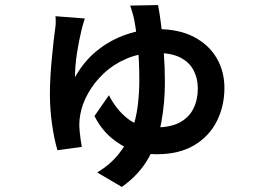

<svg xmlns="http://www.w3.org/2000/svg" viewBox="-20 -647 1040 758"><path d="M315 -574Q311 -562 307 -548.5Q303 -535 301 -525Q297 -508 292.5 -486Q288 -464 284 -438.5Q280 -413 278 -388Q276 -363 276 -342Q311 -405 363 -447Q415 -489 477.5 -510.5Q540 -532 602 -532Q687 -532 746 -501Q805 -470 835.5 -417.5Q866 -365 866 -300Q866 -229 836.5 -169.5Q807 -110 747.5 -74Q688 -38 597 -38Q549 -38 502.5 -54.5Q456 -71 417 -105Q378 -139 353 -189L410 -271Q439 -214 483.5 -179Q528 -144 594 -144Q653 -144 689.5 -163.5Q726 -183 743.5 -218Q761 -253 761 -298Q761 -337 744.5 -369Q728 -401 692.5 -419.5Q657 -438 597 -438Q533 -438 481 -416Q429 -394 390.5 -358Q352 -322 328 -279Q304 -236 297 -195Q295 -185 294 -174.5Q293 -164 293 -152Q293 -145 294.5 -128.5Q296 -112 298.5 -95Q301 -78 303 -67L207 -54Q194 -96 185.5 -156Q177 -216 177 -276Q177 -314 179.5 -352Q182 -390 185.5 -425Q189 -460 192 -488Q195 -516 198 -535Q200 -547 200 -560.5Q200 -574 199 -583ZM604 -627Q610 -597 616 -549Q622 -501 626.5 -442Q631 -383 631 -322Q631 -241 617 -165Q603 -89 566.5 -23.5Q530 42 461 91L364 34Q416 2 449 -39.5Q482 -81 499.5 -128.5Q517 -176 523.5 -227.5Q530 -279 530 -331Q530 -409 523.5 -471.5Q517 -534 509 -573Q506 -587 502 -599.5Q498 -612 494 -625Z"/></svg>

Font: Noto Sans TC SemiBold
Style: Regular
Weight: 600
Designer: Ryoko NISHIZUKA  (kana, bopomofo & ideographs); Paul D. Hunt (Latin, Greek & Cyrillic); Sandoll Communications , Soo-you
Foundry: Adobe
Version: Version 2.004-H2;hotconv 1.0.118;makeotfexe 2.5.65603